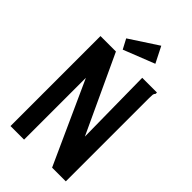

<svg xmlns="http://www.w3.org/2000/svg" viewBox="-245 -870 940 940"><g transform="rotate(45 225.0 -400.0)"><path d="M33 -623H140L327 -221L322 -623H424V-614Q418 -608 417 -601Q416 -594 416 -577V0H321L127 -428V0H33ZM157 -653 130 -704 277 -800 319 -717Z"/></g></svg>

Font: Inconsolata SemiCondensed Bold
Style: Regular
Weight: 700
Width: 4
Monospace: yes
Designer: Raph Levien, Cyreal, Brenton Simpson
Foundry: Raph Levien, Cyreal, Google
Version: Version 3.001; ttfautohint (v1.8.2.53-6de2)